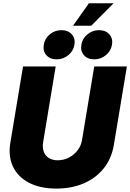

<svg xmlns="http://www.w3.org/2000/svg" viewBox="-20 -1129 787 1160"><path d="M320.3 10.3Q223.6 10.3 156.2 -24.4Q88.9 -59.1 58.8 -121.6Q28.8 -184.1 42.5 -266.6L119.1 -727.5H316.4L240.7 -270.5Q235.4 -236.8 244.6 -212.2Q253.9 -187.5 275.6 -174.1Q297.4 -160.6 328.6 -160.6Q365.2 -160.6 396.7 -177.2Q428.2 -193.8 449.2 -221.4Q470.2 -249 475.6 -283.2L549.3 -727.5H746.6L668 -253.9Q654.3 -171.4 606.9 -112.1Q559.6 -52.7 486.1 -21.2Q412.6 10.3 320.3 10.3ZM549.3 -770.5Q509.3 -770.5 487.1 -795.7Q464.8 -820.8 471.7 -858.9Q477.5 -896.5 508.3 -921.6Q539.1 -946.8 578.6 -946.8Q618.2 -946.8 640.6 -921.6Q663.1 -896.5 656.7 -858.9Q650.4 -820.8 619.6 -795.7Q588.9 -770.5 549.3 -770.5ZM321.8 -770.5Q282.2 -770.5 260 -795.7Q237.8 -820.8 244.6 -858.9Q250.5 -896.5 281 -921.6Q311.5 -946.8 351.1 -946.8Q391.1 -946.8 413.6 -921.6Q436 -896.5 429.7 -858.9Q423.3 -820.8 392.6 -795.7Q361.8 -770.5 321.8 -770.5ZM421.4 -973.6 517.1 -1109.4H666.5L531.2 -973.6Z"/></svg>

Font: Inter 24pt Black
Style: Italic
Weight: 900
Italic angle: -9.3988°
Designer: Rasmus Andersson
Foundry: rsms
Version: Version 4.001;git-66647c0bb